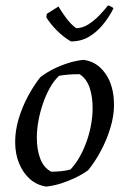

<svg xmlns="http://www.w3.org/2000/svg" viewBox="-20 -683 476 709"><path d="M151 6Q117 1 91.5 -21Q66 -43 51 -78.5Q36 -114 36 -159Q36 -201 49 -244.5Q62 -288 83.5 -328Q105 -368 129 -398Q151 -415 177 -428Q203 -441 231.5 -450Q260 -459 288 -462Q338 -456 369.5 -411Q401 -366 401 -295Q401 -255 387.5 -210.5Q374 -166 352 -125Q330 -84 305 -54Q284 -39 258 -26.5Q232 -14 205 -5.5Q178 3 151 6ZM169 -49Q188 -49 207 -51Q226 -53 240 -57Q259 -77 274 -103.5Q289 -130 300 -161Q311 -192 316.5 -223.5Q322 -255 322 -283Q322 -328 310.5 -360.5Q299 -393 274 -409Q252 -409 232 -407.5Q212 -406 198 -403Q178 -384 163 -356.5Q148 -329 137.5 -297.5Q127 -266 121.5 -234.5Q116 -203 116 -174Q116 -131 128.5 -97.5Q141 -64 169 -49ZM242 -530Q213 -547 189 -571.5Q165 -596 151 -619L153 -632L196 -659Q207 -640 224 -617Q241 -594 261 -579Q284 -579 305.5 -592.5Q327 -606 346 -625.5Q365 -645 379 -663Q382 -663 390.5 -658.5Q399 -654 399 -652Q383 -620 360 -592Q337 -564 308 -547Q279 -530 242 -530Z"/></svg>

Font: Labrada
Style: Italic
Weight: 400
Italic angle: -7°
Designer: Mercedes Jáuregui
Foundry: Omnibus-Type Team
Version: Version 1.000